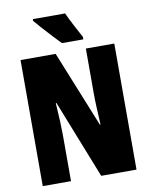

<svg xmlns="http://www.w3.org/2000/svg" viewBox="-99 -999 841 1071"><g transform="rotate(-10 321.5 -463.5)"><path d="M162 -927V-917Q175 -901 202 -871Q229 -841 256.5 -811.5Q284 -782 299 -767H420V-781Q408 -802 383 -850Q358 -898 345 -927ZM586 -714H425V-457Q425 -424 427 -381Q429 -338 432 -283H428L254 -714H55V0H215V-261Q215 -292 213 -337.5Q211 -383 207 -443H211L386 0H586Z"/></g></svg>

Font: Noto Sans Display Condensed Black
Style: Regular
Weight: 900
Width: 3
Designer: Monotype Design team
Foundry: Monotype Imaging Inc.
Version: 1.000